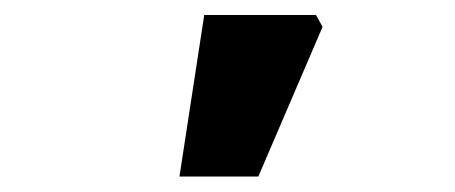

<svg xmlns="http://www.w3.org/2000/svg" viewBox="-20 -799 595 251"><path d="M214.6 -568.2 247 -779.4H393.1L401.7 -763.9L317.7 -568.2Z"/></svg>

Font: Source Sans 3
Style: Regular
Weight: 200
Designer: Paul D. Hunt
Foundry: Adobe
Version: Version 3.046;hotconv 1.0.118;makeotfexe 2.5.65603